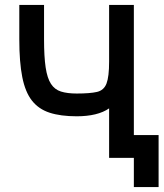

<svg xmlns="http://www.w3.org/2000/svg" viewBox="-20 -638 661 776"><path d="M521 118V0H489V-92H621V118ZM421 0V-200Q398 -184 365 -176Q332 -168 290 -168Q225 -168 180.5 -182.5Q136 -197 109 -231.5Q82 -266 70 -326.5Q58 -387 58 -479V-618H158V-479Q158 -409 164.5 -365.5Q171 -322 186 -299Q201 -276 226.5 -268Q252 -260 290 -260Q344 -260 372 -266.5Q400 -273 410.5 -300.5Q421 -328 421 -389V-618H521V0Z"/></svg>

Font: Victor Mono
Style: Bold
Weight: 700
Monospace: yes
Designer: Rune Bjørnerås
Version: Version 1.561;gftools[0.9.30]